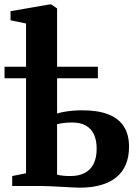

<svg xmlns="http://www.w3.org/2000/svg" viewBox="-40 -839 622 866"><path d="M318.5 7.5Q307 7.5 284.5 6.2Q262 5 235.2 3.5Q208.5 2 184.5 1Q160.5 0 146.5 0H15V-45L77.5 -57.5V-733L7.5 -747.5V-788.5L183 -819H191L217.5 -801V-327Q230 -331 247.2 -334.2Q264.5 -337.5 286 -339.5Q307.5 -341.5 332 -341.5Q401 -341.5 447.8 -323.5Q494.5 -305.5 518.2 -269Q542 -232.5 542 -177.5Q542 -86.5 484.8 -39.5Q427.5 7.5 318.5 7.5ZM278 -45Q315.5 -45 342 -58.8Q368.5 -72.5 382.2 -100Q396 -127.5 396 -168Q396 -207 383.5 -233.2Q371 -259.5 346.8 -273Q322.5 -286.5 286 -286.5Q272.5 -286.5 259 -285.5Q245.5 -284.5 234.8 -282.5Q224 -280.5 217.5 -279V-51Q227.5 -48.5 242 -46.8Q256.5 -45 278 -45ZM-19.5 -486V-538H401.5V-486Z"/></svg>

Font: Merriweather 60pt
Style: Bold
Weight: 700
Version: Version 2.100